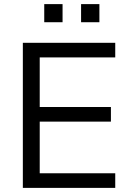

<svg xmlns="http://www.w3.org/2000/svg" viewBox="-20 -913 636 933"><path d="M91 0V-705H540V-634H173V-393H519V-322H173V-71H540V0ZM374 -805V-893H463V-805ZM195 -805V-893H284V-805Z"/></svg>

Font: Nunito Sans 11pt
Style: Regular
Weight: 400
Version: Version 3.101;gftools[0.9.27]